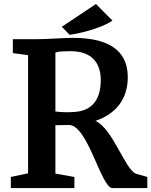

<svg xmlns="http://www.w3.org/2000/svg" viewBox="-20 -958 770 978"><path d="M334.5 -780.8C373 -784.7 495.1 -812.5 552.7 -853L468.8 -937.5L294.9 -821.8ZM35.2 0H358.9V-56.6L262.2 -73.7V-320.3L329.6 -321.3C426.8 -325.7 494.6 0 552.7 0H730.5V-56.6L671.9 -73.2C614.7 -98.6 555.2 -301.8 466.3 -342.3C573.2 -378.9 630.9 -455.6 630.9 -565.4C630.9 -714.8 512.2 -765.1 352.5 -765.1C296.4 -765.1 229 -758.3 163.1 -758.3H45.4V-687.5L123 -677.2V-75.2L35.2 -56.6ZM262.2 -390.1V-690.4C279.8 -696.8 309.1 -696.8 333.5 -697.3C455.1 -699.2 493.2 -629.9 493.2 -550.3C493.2 -428.7 428.2 -391.6 357.9 -387.7C331.1 -385.3 286.1 -386.2 262.2 -390.1Z"/></svg>

Font: Merriweather
Style: Bold
Weight: 700
Designer: Eben Sorkin ( eben@eyebytes.com )
Foundry: Sorkin Type Co.
Version: Version 1.003